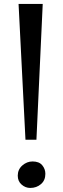

<svg xmlns="http://www.w3.org/2000/svg" viewBox="-20 -916 310 946"><path d="M190.5 -896.5 159.5 -227.5H105.5L71.5 -896.5ZM67.5 -50.5Q67.5 -81 90 -100.8Q112.5 -120.5 140.5 -120.5Q172.5 -120.5 188 -102Q203.5 -83.5 203.5 -59.5Q203.5 -27.5 181.8 -8.8Q160 10 129 10Q105.5 10 86.5 -6.5Q67.5 -23 67.5 -50.5Z"/></svg>

Font: Merriweather 48pt
Style: Regular
Weight: 400
Version: Version 2.100